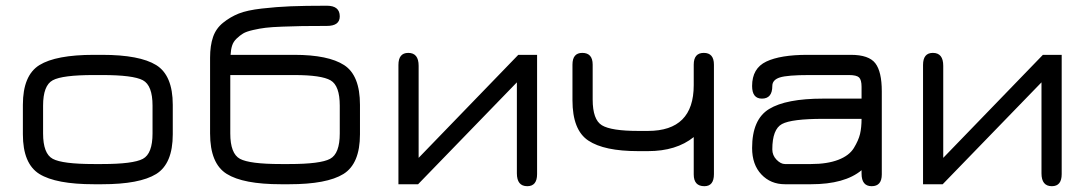

<svg xmlns="http://www.w3.org/2000/svg" viewBox="-20 -641 3788 668"><path d="M335 0C422.2 0 485 -11.9 523.4 -35.6C561.8 -59.4 581.1 -105.5 581.1 -173.8V-276.4C581.1 -344.7 561.8 -390.8 523.4 -414.6C485 -438.3 422.2 -450.2 335 -450.2H306.6C218.8 -450.2 155.6 -438.3 117.2 -414.6C78.8 -390.8 59.6 -344.7 59.6 -276.4V-173.8C59.6 -105.5 78.8 -59.4 117.2 -35.6C155.6 -11.9 218.8 0 306.6 0ZM306.6 -70.3C233.7 -70.3 186 -76.3 163.6 -88.4C141.1 -100.4 129.9 -129.9 129.9 -176.8V-273.4C129.9 -320.3 141.1 -349.8 163.6 -361.8C186 -373.9 233.7 -379.9 306.6 -379.9H335C407.2 -379.9 454.6 -373.9 477.1 -361.8C499.5 -349.8 510.7 -320.3 510.7 -273.4V-176.8C510.7 -129.9 499.5 -100.4 477.1 -88.4C454.6 -76.3 407.2 -70.3 335 -70.3Z M1003.9 -379.9C1067.1 -379.9 1109.2 -373.7 1130.4 -361.3C1151.5 -349 1162.1 -319.7 1162.1 -273.4V-176.8C1162.1 -129.9 1150.9 -100.4 1128.4 -88.4C1106 -76.3 1058.6 -70.3 986.3 -70.3H957C884.8 -70.3 837.4 -76.3 814.9 -88.4C792.5 -100.4 781.2 -129.9 781.2 -176.8V-379.9ZM782.2 -450.2C782.9 -462.6 784.7 -473.3 787.6 -482.4C790.5 -491.5 795.7 -499.7 803.2 -506.8C810.7 -514 818.2 -519.9 825.7 -524.4C833.2 -529 844.7 -533 860.4 -536.6C876 -540.2 890.6 -542.8 904.3 -544.4C918 -546.1 937.3 -547.4 962.4 -548.3C987.5 -549.3 1010.6 -550 1031.7 -550.3C1052.9 -550.6 1081.4 -550.8 1117.2 -550.8C1147.1 -550.8 1162.1 -561.8 1162.1 -584C1162.1 -608.7 1147.1 -621.1 1117.2 -621.1C1065.8 -621.1 1023.8 -620.4 991.2 -619.1C958.7 -617.8 925.3 -615.2 891.1 -611.3C856.9 -607.4 830.1 -601.6 810.5 -593.8C791 -585.9 772.9 -575.4 756.3 -562C739.7 -548.7 728 -532.1 721.2 -512.2C714.4 -492.4 710.9 -468.4 710.9 -440.4V-176.8C710.9 -107.1 730.1 -60.2 768.6 -36.1C807 -12 869.8 0 957 0H986.3C1073.6 0 1136.4 -11.9 1174.8 -35.6C1213.2 -59.4 1232.4 -105.5 1232.4 -173.8V-276.4C1232.4 -344.7 1214 -390.8 1177.2 -414.6C1140.5 -438.3 1082.7 -450.2 1003.9 -450.2Z M1848.6 -450.2H1783.2L1436.5 -91.8V-412.1C1436.5 -442.1 1424.5 -457 1400.4 -457C1377.6 -457 1366.2 -443 1366.2 -415V0H1434.6L1778.3 -354.5V-38.1C1778.3 -8.1 1790.4 6.8 1814.5 6.8C1837.2 6.8 1848.6 -7.2 1848.6 -35.2Z M2234.4 -185.5H2200.2C2137.7 -185.5 2095.7 -192.1 2074.2 -205.1C2052.7 -218.1 2042 -248 2042 -294.9V-416C2042 -443.4 2029.9 -457 2005.9 -457C1983.1 -457 1971.7 -443.4 1971.7 -416V-292C1971.7 -223 1990.1 -176.3 2026.9 -151.9C2063.6 -127.4 2121.4 -115.2 2200.2 -115.2H2234.4C2300.1 -115.2 2353.2 -131.5 2393.6 -164.1V-34.2C2393.6 -6.8 2405.9 6.8 2430.7 6.8C2452.8 6.8 2463.9 -7.2 2463.9 -35.2V-416C2463.9 -443.4 2452.1 -457 2428.7 -457C2405.3 -457 2393.6 -443.4 2393.6 -416V-344.7C2393.6 -238.6 2340.5 -185.5 2234.4 -185.5Z M2843.8 -297.9C2757.8 -297.9 2695.1 -285.8 2655.8 -261.7C2616.4 -237.6 2596.7 -192.4 2596.7 -126C2596.7 -87.6 2607.4 -57 2628.9 -34.2C2650.4 -11.4 2677.7 0 2710.9 0H2801.8C2879.9 0 2938.5 -16.3 2977.5 -48.8V-37.1C2977.5 -7.8 2989.3 6.8 3012.7 6.8C3036.1 6.8 3047.9 -6.8 3047.9 -34.2V-323.2C3047.9 -368.8 3040.4 -401.4 3025.4 -420.9C3010.4 -440.4 2982.1 -450.2 2940.4 -450.2H2789.1C2726.6 -450.2 2678.9 -442.4 2646 -426.8C2613.1 -411.1 2596.7 -382.8 2596.7 -341.8C2596.7 -312.5 2608.1 -297.9 2630.9 -297.9C2654.9 -297.9 2667 -312.5 2667 -341.8C2667 -356.1 2675.8 -366 2693.4 -371.6C2710.9 -377.1 2745.1 -379.9 2795.9 -379.9H2933.6C2951.2 -379.9 2962.9 -377.1 2968.8 -371.6C2974.6 -366 2977.5 -355.1 2977.5 -338.9V-297.9ZM2977.5 -227.5C2977.5 -207.4 2975.7 -189.8 2972.2 -174.8C2968.6 -159.8 2961.4 -143.6 2950.7 -126C2939.9 -108.4 2921.9 -94.7 2896.5 -85C2871.1 -75.2 2839.5 -70.3 2801.8 -70.3H2710.9C2701.2 -70.3 2691.4 -75.4 2681.6 -85.4C2671.9 -95.5 2667 -107.4 2667 -121.1C2667 -168 2678.2 -197.4 2700.7 -209.5C2723.1 -221.5 2770.8 -227.5 2843.8 -227.5Z M3673.8 -450.2H3608.4L3261.7 -91.8V-412.1C3261.7 -442.1 3249.7 -457 3225.6 -457C3202.8 -457 3191.4 -443 3191.4 -415V0H3259.8L3603.5 -354.5V-38.1C3603.5 -8.1 3615.6 6.8 3639.6 6.8C3662.4 6.8 3673.8 -7.2 3673.8 -35.2Z"/></svg>

Font: Jura
Style: DemiBold
Weight: 600
Version: Version 2.5.1